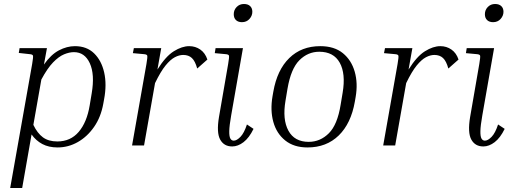

<svg xmlns="http://www.w3.org/2000/svg" viewBox="-20 -728 2573 961"><path d="M268 10Q224 10 192 -7Q160 -24 138 -55L91 213H31L141 -408Q147 -443 145 -449.5Q143 -456 128 -457L74 -463L78 -487H215L200 -405Q235 -455 275 -476Q315 -497 355 -497Q414 -497 451 -461Q488 -425 501.5 -365Q515 -305 501 -231L497 -209Q485 -142 451 -93Q417 -44 369.5 -17Q322 10 268 10ZM350 -467Q327 -467 300.5 -456Q274 -445 245.5 -415.5Q217 -386 187 -330L147 -103Q167 -61 195 -40.5Q223 -20 267 -20Q333 -20 374 -68Q415 -116 429 -201L439 -261Q455 -356 429.5 -411.5Q404 -467 350 -467Z M897 -453Q877 -453 855 -441.5Q833 -430 808.5 -400Q784 -370 756 -312L701 0H641L713 -408Q719 -443 717 -449.5Q715 -456 700 -457L645 -462L650 -487H787L768 -380Q809 -446 850 -471.5Q891 -497 927 -497Q958 -497 982.5 -480Q1007 -463 1018 -430L967 -385Q957 -422 940.5 -437.5Q924 -453 897 -453Z M1191 -617Q1172 -617 1161 -627.5Q1150 -638 1150 -657Q1150 -678 1164.5 -693Q1179 -708 1201 -708Q1221 -708 1232 -697.5Q1243 -687 1243 -669Q1243 -649 1228.5 -633Q1214 -617 1191 -617ZM1055 -462 1059 -487H1196L1137 -150Q1128 -99 1127.5 -72Q1127 -45 1133 -34.5Q1139 -24 1150 -24Q1165 -24 1183.5 -43Q1202 -62 1216 -105L1249 -83Q1227 -38 1199 -16.5Q1171 5 1142 5Q1101 5 1082 -29.5Q1063 -64 1076 -142L1122 -408Q1128 -443 1126 -449.5Q1124 -456 1109 -457Z M1760 -242 1756 -219Q1737 -110 1675.5 -50Q1614 10 1519 10Q1451 10 1407.5 -25Q1364 -60 1348 -118Q1332 -176 1344 -246L1348 -269Q1367 -378 1428 -437.5Q1489 -497 1583 -497Q1653 -497 1696 -462Q1739 -427 1755.5 -369Q1772 -311 1760 -242ZM1695 -264Q1711 -359 1680.5 -414Q1650 -469 1578 -469Q1521 -469 1478.5 -426.5Q1436 -384 1419 -284L1409 -224Q1393 -130 1423.5 -74Q1454 -18 1525 -18Q1583 -18 1626 -61Q1669 -104 1685 -204Z M2154 -453Q2134 -453 2112 -441.5Q2090 -430 2065.5 -400Q2041 -370 2013 -312L1958 0H1898L1970 -408Q1976 -443 1974 -449.5Q1972 -456 1957 -457L1902 -462L1907 -487H2044L2025 -380Q2066 -446 2107 -471.5Q2148 -497 2184 -497Q2215 -497 2239.5 -480Q2264 -463 2275 -430L2224 -385Q2214 -422 2197.5 -437.5Q2181 -453 2154 -453Z M2448 -617Q2429 -617 2418 -627.5Q2407 -638 2407 -657Q2407 -678 2421.5 -693Q2436 -708 2458 -708Q2478 -708 2489 -697.5Q2500 -687 2500 -669Q2500 -649 2485.5 -633Q2471 -617 2448 -617ZM2312 -462 2316 -487H2453L2394 -150Q2385 -99 2384.5 -72Q2384 -45 2390 -34.5Q2396 -24 2407 -24Q2422 -24 2440.5 -43Q2459 -62 2473 -105L2506 -83Q2484 -38 2456 -16.5Q2428 5 2399 5Q2358 5 2339 -29.5Q2320 -64 2333 -142L2379 -408Q2385 -443 2383 -449.5Q2381 -456 2366 -457Z"/></svg>

Font: Inria Serif Light
Style: Italic
Weight: 300
Italic angle: -10°
Designer: Black Foundry Team
Foundry: Black Foundry
Version: Version 1.000; ttfautohint (v1.8.3)